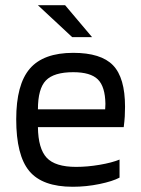

<svg xmlns="http://www.w3.org/2000/svg" viewBox="-20 -706 538 734"><path d="M437 -96V-27Q411 -13 360.5 -2.5Q310 8 258 8Q142 8 92 -52Q42 -112 42 -250Q42 -383 94 -443.5Q146 -504 260 -504Q366 -504 412 -456.5Q458 -409 458 -298Q458 -278 457 -261Q456 -244 453 -220H125Q126 -138 158.5 -103Q191 -68 271 -68Q314 -68 361 -76Q408 -84 437 -96ZM383 -309Q382 -375 354 -402.5Q326 -430 260 -430Q186 -430 155.5 -398.5Q125 -367 125 -288H382Q382 -290 382.5 -297.5Q383 -305 383 -309ZM256 -564 125 -686H229L332 -564Z"/></svg>

Font: Blinker
Style: Regular
Weight: 400
Designer: Juergen Huber
Foundry: supertype
Version: Version 1.017;hotconv 1.0.117;makeotfexe 2.5.65602